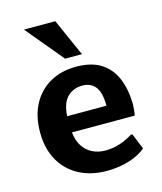

<svg xmlns="http://www.w3.org/2000/svg" viewBox="-118 -874 816 969"><g transform="rotate(-15 290.0 -389.5)"><path d="M321.2 9.8Q237.9 9.8 175.4 -23.5Q112.9 -56.8 78.3 -118.4Q43.7 -180 43.7 -264.2Q43.7 -349.4 76.4 -410.8Q109.1 -472.3 167.9 -505.4Q226.8 -538.6 304.3 -538.6Q384.2 -538.6 433.9 -506.7Q483.6 -474.8 507.5 -417.9Q531.4 -361 533.2 -285.4Q533.2 -270.2 531.8 -256.8Q530.5 -243.4 529.2 -234.6Q527.9 -225.8 527.3 -223.6H199.2Q203.4 -180.9 222.4 -151.4Q241.3 -122 271.5 -106.8Q301.8 -91.6 339.2 -91.6Q380.8 -91.6 416.4 -103.8Q452 -116 482.9 -135.2H491L524.7 -53Q493.8 -25.3 439.7 -7.8Q385.6 9.8 321.2 9.8ZM196.9 -308.8H402.2Q401.9 -377.2 378.4 -407.8Q354.9 -438.4 310.2 -438.4Q263.5 -438.4 232.1 -407.9Q200.8 -377.3 196.9 -308.8ZM262.1 -592 99.4 -787.5H263.1L350.1 -592Z"/></g></svg>

Font: Comme
Style: Regular
Weight: 400
Designer: Vernon Adams
Foundry: Vernon Adams
Version: Version 1.000;gftools[0.9.27]